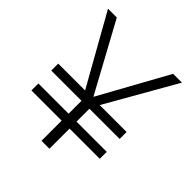

<svg xmlns="http://www.w3.org/2000/svg" viewBox="-192 -829 957 957"><g transform="rotate(45 287.0 -350.0)"><path d="M39 -282H521V-331H39ZM39 -142H521V-191H39ZM252 0H308V-290L542 -700H480L280 -338L83 -700H21L252 -289Z"/></g></svg>

Font: NM-font
Style: Light
Weight: 500
Designer: ""
Foundry: ""
Version: ""